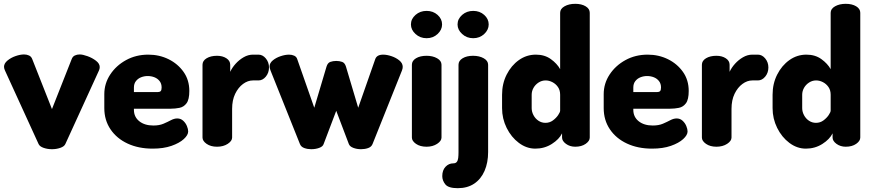

<svg xmlns="http://www.w3.org/2000/svg" viewBox="-20 -768 4569 1005"><path d="M252 13Q229 13 208.5 6Q188 -1 182 -14L6 -399Q4 -403 2.5 -408.5Q1 -414 1 -418Q1 -436 19 -451Q37 -466 61.5 -474.5Q86 -483 106 -483Q120 -483 132 -477.5Q144 -472 149 -458L252 -197L355 -458Q360 -472 371.5 -477.5Q383 -483 397 -483Q413 -483 438 -474Q463 -465 482.5 -450Q502 -435 502 -417Q502 -412 501 -408Q500 -404 498 -399L322 -14Q316 -1 295.5 6Q275 13 252 13Z M779 10Q705 10 648 -16.5Q591 -43 558.5 -91Q526 -139 526 -202V-275Q526 -331 557 -378Q588 -425 640 -453.5Q692 -482 756 -482Q814 -482 862.5 -458Q911 -434 941 -391.5Q971 -349 971 -292Q971 -247 956.5 -227.5Q942 -208 919.5 -203.5Q897 -199 874 -199H681V-193Q681 -156 709 -133.5Q737 -111 783 -111Q814 -111 836 -120.5Q858 -130 875 -139Q892 -148 908 -148Q926 -148 939 -136Q952 -124 958.5 -108Q965 -92 965 -80Q965 -61 942 -40Q919 -19 877.5 -4.5Q836 10 779 10ZM681 -286H805Q816 -286 821 -291Q826 -296 826 -310Q826 -330 815.5 -343.5Q805 -357 788.5 -363.5Q772 -370 753 -370Q735 -370 718.5 -363.5Q702 -357 691.5 -343.5Q681 -330 681 -310Z M1116 0Q1083 0 1061.5 -15Q1040 -30 1040 -48V-429Q1040 -450 1061.5 -463Q1083 -476 1116 -476Q1145 -476 1165 -463Q1185 -450 1185 -429V-392Q1195 -414 1213.5 -434.5Q1232 -455 1255.5 -468.5Q1279 -482 1304 -482H1333Q1355 -482 1371.5 -462Q1388 -442 1388 -415Q1388 -387 1371.5 -367Q1355 -347 1333 -347H1304Q1277 -347 1252 -328.5Q1227 -310 1211 -277Q1195 -244 1195 -198V-48Q1195 -30 1172 -15Q1149 0 1116 0Z M1609 13Q1590 13 1573 7Q1556 1 1550 -14L1396 -399Q1393 -407 1392 -411.5Q1391 -416 1391 -420Q1391 -438 1408 -452Q1425 -466 1449 -474Q1473 -482 1493 -482Q1508 -482 1520 -476.5Q1532 -471 1536 -458L1625 -204L1689 -419Q1695 -439 1709 -444Q1723 -449 1740 -449Q1757 -449 1771 -444Q1785 -439 1791 -419L1855 -204L1944 -458Q1952 -482 1986 -482Q2005 -482 2029 -474Q2053 -466 2070.5 -451.5Q2088 -437 2088 -418Q2088 -414 2087 -409Q2086 -404 2084 -399L1930 -14Q1924 1 1907 7Q1890 13 1870 13Q1848 13 1829.5 6Q1811 -1 1806 -14L1740 -188L1674 -14Q1670 -1 1651 6Q1632 13 1609 13Z M2213 0Q2179 0 2157.5 -15Q2136 -30 2136 -48V-429Q2136 -450 2157.5 -463Q2179 -476 2213 -476Q2245 -476 2268 -463Q2291 -450 2291 -429V-48Q2291 -30 2268 -15Q2245 0 2213 0ZM2213 -568Q2179 -568 2155 -590Q2131 -612 2131 -640Q2131 -669 2155 -690Q2179 -711 2213 -711Q2247 -711 2270.5 -690Q2294 -669 2294 -640Q2294 -612 2270.5 -590Q2247 -568 2213 -568Z M2376 217Q2327 217 2311 197Q2295 177 2295 154Q2295 123 2312 105Q2329 87 2353 87Q2365 87 2371 79.5Q2377 72 2378.5 58.5Q2380 45 2380 28V-429Q2380 -450 2401.5 -463Q2423 -476 2456 -476Q2489 -476 2512 -463Q2535 -450 2535 -429V28Q2535 83 2516.5 126Q2498 169 2462.5 193Q2427 217 2376 217ZM2457 -568Q2423 -568 2399 -590Q2375 -612 2375 -640Q2375 -669 2399 -690Q2423 -711 2457 -711Q2491 -711 2514.5 -690Q2538 -669 2538 -640Q2538 -612 2514.5 -590Q2491 -568 2457 -568Z M2782 10Q2736 10 2696 -20Q2656 -50 2632 -98.5Q2608 -147 2608 -202V-272Q2608 -330 2632 -377.5Q2656 -425 2696 -453.5Q2736 -482 2785 -482Q2831 -482 2863.5 -458.5Q2896 -435 2912 -406V-701Q2912 -722 2935 -735Q2958 -748 2991 -748Q3024 -748 3045.5 -735Q3067 -722 3067 -701V-48Q3067 -30 3045.5 -15Q3024 0 2991 0Q2963 0 2942.5 -15Q2922 -30 2922 -48V-70Q2907 -39 2868.5 -14.5Q2830 10 2782 10ZM2835 -125Q2857 -125 2874 -137.5Q2891 -150 2901.5 -165.5Q2912 -181 2912 -189V-272Q2912 -296 2900.5 -312.5Q2889 -329 2871.5 -338Q2854 -347 2836 -347Q2816 -347 2799 -336Q2782 -325 2772.5 -308Q2763 -291 2763 -272V-202Q2763 -183 2772.5 -165Q2782 -147 2798.5 -136Q2815 -125 2835 -125Z M3393 10Q3319 10 3262 -16.5Q3205 -43 3172.5 -91Q3140 -139 3140 -202V-275Q3140 -331 3171 -378Q3202 -425 3254 -453.5Q3306 -482 3370 -482Q3428 -482 3476.5 -458Q3525 -434 3555 -391.5Q3585 -349 3585 -292Q3585 -247 3570.5 -227.5Q3556 -208 3533.5 -203.5Q3511 -199 3488 -199H3295V-193Q3295 -156 3323 -133.5Q3351 -111 3397 -111Q3428 -111 3450 -120.5Q3472 -130 3489 -139Q3506 -148 3522 -148Q3540 -148 3553 -136Q3566 -124 3572.5 -108Q3579 -92 3579 -80Q3579 -61 3556 -40Q3533 -19 3491.5 -4.5Q3450 10 3393 10ZM3295 -286H3419Q3430 -286 3435 -291Q3440 -296 3440 -310Q3440 -330 3429.5 -343.5Q3419 -357 3402.5 -363.5Q3386 -370 3367 -370Q3349 -370 3332.5 -363.5Q3316 -357 3305.5 -343.5Q3295 -330 3295 -310Z M3730 0Q3697 0 3675.5 -15Q3654 -30 3654 -48V-429Q3654 -450 3675.5 -463Q3697 -476 3730 -476Q3759 -476 3779 -463Q3799 -450 3799 -429V-392Q3809 -414 3827.5 -434.5Q3846 -455 3869.5 -468.5Q3893 -482 3918 -482H3947Q3969 -482 3985.5 -462Q4002 -442 4002 -415Q4002 -387 3985.5 -367Q3969 -347 3947 -347H3918Q3891 -347 3866 -328.5Q3841 -310 3825 -277Q3809 -244 3809 -198V-48Q3809 -30 3786 -15Q3763 0 3730 0Z M4198 10Q4152 10 4112 -20Q4072 -50 4048 -98.5Q4024 -147 4024 -202V-272Q4024 -330 4048 -377.5Q4072 -425 4112 -453.5Q4152 -482 4201 -482Q4247 -482 4279.5 -458.5Q4312 -435 4328 -406V-701Q4328 -722 4351 -735Q4374 -748 4407 -748Q4440 -748 4461.5 -735Q4483 -722 4483 -701V-48Q4483 -30 4461.5 -15Q4440 0 4407 0Q4379 0 4358.5 -15Q4338 -30 4338 -48V-70Q4323 -39 4284.5 -14.5Q4246 10 4198 10ZM4251 -125Q4273 -125 4290 -137.5Q4307 -150 4317.5 -165.5Q4328 -181 4328 -189V-272Q4328 -296 4316.5 -312.5Q4305 -329 4287.5 -338Q4270 -347 4252 -347Q4232 -347 4215 -336Q4198 -325 4188.5 -308Q4179 -291 4179 -272V-202Q4179 -183 4188.5 -165Q4198 -147 4214.5 -136Q4231 -125 4251 -125Z"/></svg>

Font: Dosis ExtraLight ExtraBold
Style: Regular
Weight: 800
Version: Version 3.001; ttfautohint (v1.8.2)